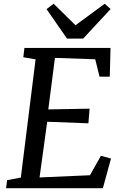

<svg xmlns="http://www.w3.org/2000/svg" viewBox="-20 -997 642 1017"><path d="M226.6 -948.7 264.2 -977.1 379.9 -863.3 534.7 -977.1 565.9 -949.2 420.4 -792.5H335ZM17.6 -42.5 90.3 -56.6 168.5 -682.6 103.5 -693.8 109.4 -743.2H565.4L561.5 -590.8H507.3L484.4 -683.1L271 -690.4L235.8 -417.5L454.6 -421.4L448.2 -343.8L230 -352.1L189.5 -57.1L456.5 -68.8L514.6 -171.9L567.9 -157.2L524.9 0H12.2Z"/></svg>

Font: Merriweather
Style: Italic
Weight: 400
Italic angle: -7°
Designer: Eben Sorkin ( eben@eyebytes.com )
Foundry: Eben Sorkin ( eben@eyebytes.com )
Version: Version 1.005; ttfautohint (v0.97) -l 13 -r 13 -G 200 -x 24 